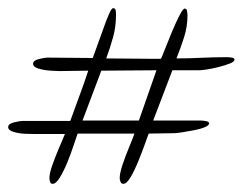

<svg xmlns="http://www.w3.org/2000/svg" viewBox="-26 -477 603 470"><path d="M103 -27Q98 -27 96.5 -32Q95 -37 95 -41Q95 -53 102.5 -74Q110 -95 119 -116Q128 -137 133 -149H57Q52 -149 36.5 -149.5Q21 -150 7.5 -154Q-6 -158 -6 -166Q-6 -174 8.5 -177.5Q23 -181 29 -181H146Q157 -212 168.5 -242.5Q180 -273 190 -304Q172 -304 154 -303.5Q136 -303 119 -303Q114 -303 98 -304Q82 -305 68.5 -309Q55 -313 55 -321Q55 -329 69.5 -332.5Q84 -336 90 -336Q118 -336 145.5 -335.5Q173 -335 201 -335L234 -426Q235 -429 241 -443Q247 -457 251 -457Q256 -457 257 -452Q258 -447 258 -442Q258 -412 251 -386.5Q244 -361 234 -334Q263 -334 293 -333.5Q323 -333 352 -333H368Q371 -339 378.5 -358.5Q386 -378 395.5 -400.5Q405 -423 413.5 -439.5Q422 -456 426 -456Q431 -456 432 -449.5Q433 -443 433 -440Q433 -412 424.5 -385.5Q416 -359 406 -334Q436 -334 466 -335.5Q496 -337 526 -337H530Q535 -337 541.5 -336Q548 -335 548 -331Q548 -326 536.5 -321.5Q525 -317 509.5 -313Q494 -309 480.5 -307Q467 -305 462 -305H396L349 -182H451Q454 -182 462.5 -182Q471 -182 478.5 -180.5Q486 -179 486 -175Q486 -170 475 -165.5Q464 -161 448 -158Q432 -155 419 -153Q406 -151 401 -151L338 -150Q335 -142 328 -122.5Q321 -103 312 -81Q303 -59 293.5 -43Q284 -27 276 -27Q271 -27 269 -32Q267 -37 267 -41Q267 -53 274 -74Q281 -95 290 -116.5Q299 -138 303 -150H164Q161 -142 154.5 -122Q148 -102 139 -80Q130 -58 120.5 -42.5Q111 -27 103 -27ZM176 -182H314Q325 -213 335.5 -243.5Q346 -274 357 -305L222 -304Z"/></svg>

Font: Qwitcher Grypen
Style: Regular
Weight: 400
Designer: Robert E. Leuschke
Foundry: Robert E. Leuschke
Version: Version 1.100; ttfautohint (v1.8.3)